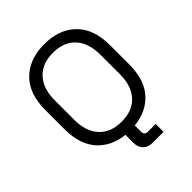

<svg xmlns="http://www.w3.org/2000/svg" viewBox="-239 -850 1147 1147"><g transform="rotate(-45 334.0 -277.0)"><path d="M334.2 14Q209 14 134.8 -58.5Q60.5 -131 60.5 -269.8V-430.2Q60.5 -569 134.8 -641.5Q209 -714 334.2 -714Q459.5 -714 533.8 -641.5Q608 -569 608 -430.2V-269.8Q608 -131 533.8 -58.5Q459.5 14 334.2 14ZM334.2 -59Q426.2 -59 476.6 -114Q527 -169 527 -267.2V-432.8Q527 -531 476.6 -586Q426.2 -641 334.2 -641Q243.2 -641 192.4 -586Q141.5 -531 141.5 -432.8V-267.2Q141.5 -169 192.4 -114Q243.2 -59 334.2 -59ZM468 160.5H374.2Q338 160.5 316.1 138.6Q294.2 116.8 294.2 78.5V0H373.5V63.8Q373.5 93.8 401.5 93.8H468Z"/></g></svg>

Font: Space Grotesk Variable Light
Style: Regular
Weight: 300
Designer: Florian Karsten
Foundry: Florian Karsten
Version: Version 2.000